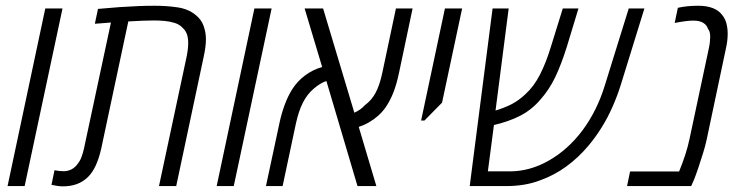

<svg xmlns="http://www.w3.org/2000/svg" viewBox="-20 -660 2625 681"><path d="M6.8 0 140.6 -629.9H201.7L67.4 0Z M202.6 1Q193.8 1 183.8 -0.5Q173.8 -2 162.6 -4.4L173.3 -56.2Q191.4 -52.7 205.1 -52.7Q221.2 -52.7 234.1 -59.6Q247.1 -66.4 256.3 -80.1Q264.2 -89.8 269 -103Q273.9 -116.2 277.8 -132.8L373.5 -580.1Q359.4 -579.1 345.2 -577.9Q331.1 -576.7 316.4 -575.7L327.6 -628.4Q369.1 -632.3 404.5 -634.8Q439.9 -637.2 470.2 -638.4Q500.5 -639.6 527.8 -639.6Q571.3 -639.6 609.4 -634Q647.5 -628.4 673.3 -607.4Q693.8 -591.3 702.1 -568.4Q710.4 -545.4 710.4 -521Q710.4 -507.3 708.3 -491.2Q706.1 -475.1 702.1 -457L605 0H543.9L641.6 -457.5Q647.5 -485.8 647.5 -507.3Q647.5 -527.3 642.3 -540.3Q637.2 -553.2 627 -562Q616.7 -573.2 599.9 -578.6Q583 -584 564 -585.7Q544.9 -587.4 527.3 -587.4Q511.7 -587.4 488.5 -586.7Q465.3 -585.9 435.1 -584L338.9 -132.3Q331.1 -98.1 319.6 -73Q308.1 -47.9 291.3 -31.5Q274.4 -15.1 252.4 -7.1Q230.5 1 202.6 1Z M748.5 0 882.3 -629.9H943.4L809.1 0Z M923.3 0 970.7 -221.2Q977.5 -254.4 989 -286.1Q1000.5 -317.9 1016.1 -342.8Q1034.7 -372.1 1061.8 -392.3Q1088.9 -412.6 1122.6 -422.4L1060.5 -629.9H1126L1236.8 -260.3Q1247.6 -265.1 1256.8 -271.5Q1266.1 -277.8 1274.4 -287.1Q1297.9 -304.2 1312.3 -331.1Q1326.7 -357.9 1335.9 -401.4L1384.3 -629.9H1443.4L1395 -400.4Q1386.7 -361.3 1375.5 -332.5Q1364.3 -303.7 1348.1 -279.8Q1336.9 -263.7 1322 -250.2Q1307.1 -236.8 1289.6 -226.6Q1272 -216.3 1252.4 -210L1314.9 0H1248L1137.7 -372.6Q1126.5 -369.1 1115.5 -362.3Q1104.5 -355.5 1094.2 -346.7Q1070.3 -327.1 1054.7 -296.6Q1039.1 -266.1 1029.3 -220.7L982.4 0Z M1473.6 -232.4 1558.1 -629.9H1619.1L1547.9 -295.9L1485.4 -232.4Z M1646 0 1727.1 -629.9H1784.2L1734.4 -243.2L1719.2 -266.1Q1722.2 -265.1 1725.1 -264.9Q1728 -264.6 1730 -265.6Q1768.6 -276.9 1794.7 -290.5Q1820.8 -304.2 1843.8 -326.2Q1874 -353.5 1895.8 -396.5Q1917.5 -439.5 1934.1 -494.6L1976.1 -629.9H2031.7L1990.2 -493.2Q1970.7 -431.2 1949.5 -386.7Q1928.2 -342.3 1897.9 -308.1Q1866.7 -271 1825.7 -249.8Q1784.7 -228.5 1727.1 -215.3Q1724.6 -214.4 1721.7 -214.1Q1718.8 -213.9 1715.8 -213.9Q1712.9 -213.9 1709.5 -213.9L1735.4 -243.2L1710.4 -52.2H1788.1Q1859.9 -52.2 1927.2 -90.8Q1994.6 -129.4 2045.4 -196.8Q2071.3 -231.4 2091.6 -272.2Q2111.8 -313 2125.5 -357.9L2210 -629.9H2265.6L2181.2 -356.9Q2168.5 -316.9 2151.6 -279.1Q2134.8 -241.2 2113.5 -207.3Q2092.3 -173.3 2067.4 -143.6Q2031.7 -101.1 1989 -69.8Q1946.3 -38.6 1896 -20.5Q1868.2 -9.8 1837.9 -4.9Q1807.6 0 1776.4 0Z M2204.1 0 2214.8 -51.8H2388.7Q2400.9 -81.5 2410.4 -110.6Q2419.9 -139.6 2425.8 -168L2494.6 -490.7Q2497.1 -502.4 2498 -512.7Q2499 -522.9 2499 -529.8Q2499 -539.1 2497.1 -546.1Q2495.1 -553.2 2491.2 -557.6Q2487.3 -570.8 2474.4 -578.9Q2461.4 -586.9 2439.9 -586.9Q2425.8 -586.9 2409.4 -584.7Q2393.1 -582.5 2373 -578.6L2384.3 -632.3Q2400.9 -636.2 2419.2 -637.9Q2437.5 -639.6 2456.1 -639.6Q2486.8 -639.6 2508.1 -631.3Q2529.3 -623 2541 -607.4Q2551.8 -594.7 2556.4 -577.4Q2561 -560.1 2561 -540Q2561 -528.8 2559.6 -516.1Q2558.1 -503.4 2555.2 -490.2L2486.3 -164.1Q2481.4 -141.6 2473.1 -115Q2464.8 -88.4 2456.5 -63.7Q2448.2 -39.1 2441.9 -23.4L2431.6 0Z"/></svg>

Font: Open Sans SemiCondensed Light
Style: Italic
Weight: 300
Width: 4
Italic angle: -12°
Designer: Monotype Design Team
Foundry: Monotype Imaging Inc.
Version: Version 3.000